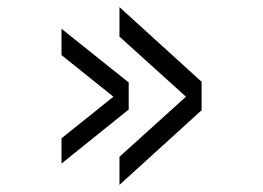

<svg xmlns="http://www.w3.org/2000/svg" viewBox="-20 -608 740 540"><path d="M316 -588 547 -378V-298L316 -88V-167L503 -336L316 -505ZM153 -527 342 -376V-300L153 -148V-219L299 -336L153 -453Z"/></svg>

Font: Martian Mono ExtraLight
Style: Regular
Weight: 200
Monospace: yes
Designer: Roman Shamin
Foundry: Evil Martians
Version: Version 1.000; ttfautohint (v1.8.4.7-5d5b)